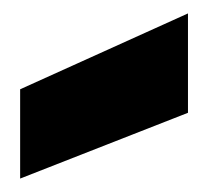

<svg xmlns="http://www.w3.org/2000/svg" viewBox="-20 -865 310 286"><path d="M260 -845V-697L10 -599V-732Z"/></svg>

Font: SVN-Poppins ExtraBold
Style: Regular
Weight: 800
Designer: Ninad Kale (Devanagari), Jonny Pinhorn (Latin)
Foundry: Indian Type Foundry
Version: Version 3.002 2017; ttfautohint (v1.8.3)